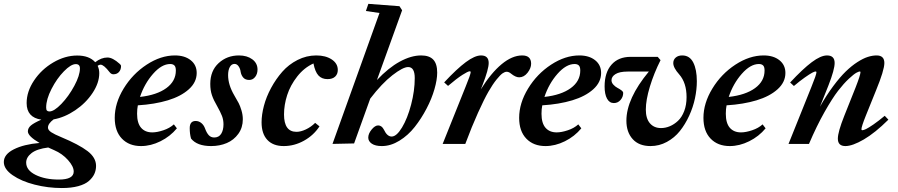

<svg xmlns="http://www.w3.org/2000/svg" viewBox="-93 -745 4650 994"><path d="M227.1 228.5Q155.3 228.5 86.4 210.9Q17.6 193.4 -27.8 161.9Q-73.2 130.4 -73.2 93.8Q-73.2 54.2 -21.5 28.1Q30.3 2 111.8 -4.9Q51.3 -40 51.3 -64.9Q51.3 -82 67.1 -95.5Q83 -108.9 121.1 -125.5Q44.9 -136.7 44.9 -211.4Q44.9 -271 83.3 -328.4Q121.6 -385.7 182.6 -421.6Q243.7 -457.5 306.6 -457.5Q369.1 -457.5 399.9 -422.9Q431.2 -447.3 463.4 -447.3Q490.2 -447.3 526.4 -414.6Q533.7 -408.2 533.7 -403.8Q533.7 -384.3 522.9 -372.3Q512.2 -360.4 494.1 -360.4Q482.9 -360.4 474.6 -371.1Q444.3 -410.2 427.7 -410.2Q419.9 -410.2 412.6 -404.3Q420.9 -386.7 420.9 -366.2Q420.9 -315.9 386.2 -263.7Q351.6 -211.4 296.6 -174.3Q241.7 -137.2 184.6 -127Q155.3 -105 155.3 -84.5Q155.3 -71.8 172.1 -60.5Q189 -49.3 223.6 -35.2Q315.9 3.4 360.1 37.1Q404.3 70.8 404.3 113.8Q404.3 136.2 395.3 155.8Q386.2 175.3 366.9 192.1Q347.7 209 311.8 218.8Q275.9 228.5 227.1 228.5ZM163.1 -168Q187 -168 224.9 -207.3Q262.7 -246.6 291.7 -300.5Q320.8 -354.5 320.8 -391.1Q320.8 -413.1 299.3 -413.1Q274.4 -413.1 237.8 -375.7Q201.2 -338.4 173.6 -284.4Q146 -230.5 146 -188.5Q146 -176.8 150.1 -172.4Q154.3 -168 163.1 -168ZM42.5 96.7Q42.5 136.2 91.3 160.4Q140.1 184.6 211.4 184.6Q288.6 184.6 288.6 143.1Q288.6 116.7 259 83.5Q229.5 50.3 187 32.2Q158.7 19.5 156.7 18.6Q98.1 25.9 70.3 47.6Q42.5 69.3 42.5 96.7Z M637.2 11.2Q575.2 11.2 538.1 -27.3Q501 -65.9 501 -134.8Q501 -210.9 547.1 -286.6Q593.3 -362.3 666.3 -410.2Q739.3 -458 812.5 -458Q863.3 -458 894.3 -433.3Q925.3 -408.7 925.3 -367.2Q925.3 -319.3 884.5 -282.7Q843.8 -246.1 775.9 -225.6Q708 -205.1 620.6 -199.7Q616.7 -180.2 616.7 -156.2Q616.7 -107.4 637.5 -83.5Q658.2 -59.6 695.3 -59.6Q720.2 -59.6 752.9 -70.6Q785.6 -81.5 807.1 -101.1L822.8 -80.6Q788.1 -38.6 737.8 -13.7Q687.5 11.2 637.2 11.2ZM788.1 -413.6Q744.1 -413.6 699.5 -362.8Q654.8 -312 631.8 -243.2Q718.8 -252.9 768.1 -288.8Q817.4 -324.7 817.4 -379.9Q817.4 -398.9 809.8 -406.2Q802.2 -413.6 788.1 -413.6Z M1000 11.2Q926.8 11.2 896 -27.8Q889.2 -51.3 889.2 -81.5Q889.2 -118.7 919.9 -118.7Q936.5 -118.7 949.5 -107.9Q962.4 -97.2 968.8 -79.1Q977.1 -56.6 988 -44.9Q999 -33.2 1016.1 -33.2Q1040 -33.2 1052 -52.2Q1064 -71.3 1064 -101.1Q1064 -124.5 1056.2 -144.8Q1048.3 -165 1030.8 -196.3Q1013.2 -226.1 1004.4 -251.7Q995.6 -277.3 995.6 -310.5Q995.6 -378.4 1038.8 -418.2Q1082 -458 1144 -458Q1186 -458 1213.1 -438Q1240.2 -418 1240.2 -384.8Q1240.2 -362.3 1228 -346.7Q1215.8 -331.1 1197.3 -331.1Q1177.2 -331.1 1166.5 -343.3Q1155.8 -355.5 1152.8 -373.5Q1150.9 -389.2 1142.3 -401.6Q1133.8 -414.1 1121.1 -414.1Q1105.5 -414.1 1096.7 -397.9Q1087.9 -381.8 1087.9 -356Q1087.9 -305.7 1120.1 -251Q1135.3 -225.1 1142.6 -211.2Q1149.9 -197.3 1157 -173.8Q1164.1 -150.4 1164.1 -127.4Q1164.1 -84.5 1140.9 -52.2Q1117.7 -20 1081.1 -4.4Q1044.4 11.2 1000 11.2Z M1376 11.2Q1320.8 11.2 1291 -20.8Q1261.2 -52.7 1261.2 -111.8Q1261.2 -151.4 1273.4 -197.5Q1285.6 -243.7 1310.5 -289.8Q1335.4 -335.9 1368.4 -373.5Q1401.4 -411.1 1447.5 -434.6Q1493.7 -458 1544.4 -458Q1592.8 -458 1624.3 -437.3Q1655.8 -416.5 1655.8 -382.8Q1655.8 -361.3 1642.1 -348.4Q1628.4 -335.4 1602.5 -335.4Q1572.8 -335.4 1555.4 -354.5Q1538.1 -373.5 1529.8 -416.5Q1481.4 -394.5 1445.8 -349.1Q1410.2 -303.7 1393.8 -252.9Q1377.4 -202.1 1377.4 -152.3Q1377.4 -62.5 1441.9 -62.5Q1463.9 -62.5 1490.5 -75Q1517.1 -87.4 1538.6 -108.9L1561 -90.8Q1530.8 -44.4 1480.7 -16.6Q1430.7 11.2 1376 11.2Z M1628.4 0 1871.6 -677.7 1801.3 -688 1814 -725.1 1975.1 -712.9 1988.8 -691.9 1858.4 -330.6Q1918 -394 1976.8 -426Q2035.6 -458 2087.4 -458Q2129.4 -458 2149.9 -436.5Q2170.4 -415 2170.4 -369.1Q2170.4 -332.5 2156.2 -283.2Q2142.1 -233.9 2115.2 -182.6Q2088.4 -131.3 2054.2 -87.9Q2020 -44.4 1974.9 -16.6Q1929.7 11.2 1883.8 11.2Q1850.1 11.2 1831.8 -1.2Q1813.5 -13.7 1813.5 -32.7Q1813.5 -53.2 1831.1 -74.5Q1848.6 -95.7 1864.7 -95.7Q1883.3 -95.7 1894.5 -73.7Q1911.1 -38.1 1934.6 -38.1Q1960 -38.1 1988.3 -85Q2016.6 -131.8 2035.4 -203.6Q2054.2 -275.4 2054.2 -340.8Q2054.2 -397.9 2020 -397.9Q1993.2 -397.9 1938.5 -355.5Q1883.8 -313 1823.7 -234.4L1740.2 -2.4Z M2198.7 0 2317.4 -295.9Q2343.8 -359.9 2343.8 -372.1Q2343.8 -376 2338.9 -376Q2330.1 -376 2301 -357.4Q2272 -338.9 2226.6 -300.3L2206.5 -318.4Q2272 -388.7 2318.6 -423.3Q2365.2 -458 2397.5 -458Q2437 -458 2437 -418.9Q2437 -386.7 2404.8 -303.7L2396 -282.2Q2449.2 -367.2 2503.9 -412.6Q2558.6 -458 2610.4 -458Q2656.7 -458 2656.7 -415Q2656.7 -392.1 2638.2 -368.4Q2619.6 -344.7 2594.7 -344.7Q2576.2 -344.7 2552.7 -363.8Q2541.5 -373.5 2529.8 -373.5Q2521 -373.5 2509.3 -365.7Q2497.6 -357.9 2477.8 -333.5Q2458 -309.1 2435.5 -270Q2413.1 -231 2381.6 -161.1Q2350.1 -91.3 2315.9 0Z M2731 11.2Q2668.9 11.2 2631.8 -27.3Q2594.7 -65.9 2594.7 -134.8Q2594.7 -210.9 2640.9 -286.6Q2687 -362.3 2760 -410.2Q2833 -458 2906.2 -458Q2957 -458 2988 -433.3Q3019 -408.7 3019 -367.2Q3019 -319.3 2978.3 -282.7Q2937.5 -246.1 2869.6 -225.6Q2801.8 -205.1 2714.4 -199.7Q2710.4 -180.2 2710.4 -156.2Q2710.4 -107.4 2731.2 -83.5Q2752 -59.6 2789.1 -59.6Q2814 -59.6 2846.7 -70.6Q2879.4 -81.5 2900.9 -101.1L2916.5 -80.6Q2881.8 -38.6 2831.5 -13.7Q2781.2 11.2 2731 11.2ZM2881.8 -413.6Q2837.9 -413.6 2793.2 -362.8Q2748.5 -312 2725.6 -243.2Q2812.5 -252.9 2861.8 -288.8Q2911.1 -324.7 2911.1 -379.9Q2911.1 -398.9 2903.6 -406.2Q2896 -413.6 2881.8 -413.6Z M3274.9 11.2Q3214.8 11.2 3182.4 -24.9Q3149.9 -61 3149.9 -120.1Q3149.9 -234.4 3266.1 -374.5H3156.2Q3114.7 -374.5 3093.8 -361.6Q3072.8 -348.6 3072.8 -329.6Q3072.8 -317.4 3082.3 -306.9Q3091.8 -296.4 3103 -290.5Q3114.3 -284.7 3123.8 -277.6Q3133.3 -270.5 3133.3 -263.7Q3133.3 -243.2 3119.4 -227.3Q3105.5 -211.4 3085 -211.4Q3062 -211.4 3049.6 -234.4Q3037.1 -257.3 3037.1 -297.4Q3037.1 -369.6 3072.8 -410.2Q3108.4 -450.7 3171.9 -450.7H3312L3326.7 -433.6Q3292.5 -365.7 3271.5 -296.6Q3250.5 -227.5 3250.5 -177.7Q3250.5 -131.3 3271.7 -106.7Q3293 -82 3329.1 -82Q3352.5 -82 3375 -91.6Q3397.5 -101.1 3417.2 -119.6Q3437 -138.2 3449.2 -169.9Q3461.4 -201.7 3461.4 -242.2Q3461.4 -316.4 3423.3 -359.9Q3392.6 -394 3392.6 -418.5Q3392.6 -436 3405.3 -447Q3418 -458 3439 -458Q3477.5 -458 3496.1 -421.4Q3514.6 -384.8 3514.6 -324.7Q3514.6 -281.7 3504.9 -235.8Q3495.1 -189.9 3474.9 -145.8Q3454.6 -101.6 3426.8 -66.7Q3398.9 -31.7 3359.4 -10.3Q3319.8 11.2 3274.9 11.2Z M3685.1 11.2Q3623 11.2 3585.9 -27.3Q3548.8 -65.9 3548.8 -134.8Q3548.8 -210.9 3595 -286.6Q3641.1 -362.3 3714.1 -410.2Q3787.1 -458 3860.4 -458Q3911.1 -458 3942.1 -433.3Q3973.1 -408.7 3973.1 -367.2Q3973.1 -319.3 3932.4 -282.7Q3891.6 -246.1 3823.7 -225.6Q3755.9 -205.1 3668.5 -199.7Q3664.6 -180.2 3664.6 -156.2Q3664.6 -107.4 3685.3 -83.5Q3706.1 -59.6 3743.2 -59.6Q3768.1 -59.6 3800.8 -70.6Q3833.5 -81.5 3855 -101.1L3870.6 -80.6Q3835.9 -38.6 3785.6 -13.7Q3735.4 11.2 3685.1 11.2ZM3835.9 -413.6Q3792 -413.6 3747.3 -362.8Q3702.6 -312 3679.7 -243.2Q3766.6 -252.9 3815.9 -288.8Q3865.2 -324.7 3865.2 -379.9Q3865.2 -398.9 3857.7 -406.2Q3850.1 -413.6 3835.9 -413.6Z M3989.3 0 4107.9 -295.4Q4133.8 -358.9 4133.8 -371.1Q4133.8 -375 4129.4 -375Q4124 -375 4111.6 -368.4Q4099.1 -361.8 4073.7 -344Q4048.3 -326.2 4017.1 -299.8L3997.6 -317.9Q4063 -388.2 4109.6 -423.1Q4156.2 -458 4188.5 -458Q4228 -458 4228 -418.9Q4228 -384.8 4196.3 -303.7L4151.9 -192.4Q4185.5 -252 4220.5 -298.8Q4255.4 -345.7 4285.6 -375Q4315.9 -404.3 4345.9 -423.6Q4376 -442.9 4399.9 -450.4Q4423.8 -458 4445.3 -458Q4485.4 -458 4485.4 -418.9Q4485.4 -381.8 4442.4 -277.3L4389.6 -146.5Q4366.7 -89.4 4366.7 -75.7Q4366.7 -70.8 4371.6 -70.8Q4377.4 -70.8 4390.4 -76.9Q4403.3 -83 4429.2 -100.8Q4455.1 -118.7 4487.3 -145.5L4506.3 -125.5Q4437.5 -57.1 4378.9 -22.9Q4320.3 11.2 4283.7 11.2Q4244.6 11.2 4244.6 -27.3Q4244.6 -61.5 4277.8 -145L4336.4 -292Q4361.8 -356.9 4361.8 -371.6Q4361.8 -375 4357.9 -375Q4353 -375 4340.3 -368.2Q4327.6 -361.3 4301.5 -337.2Q4275.4 -313 4245.8 -274.9Q4216.3 -236.8 4175.5 -164.8Q4134.8 -92.8 4095.2 0Z"/></svg>

Font: Elstob 8pt
Style: Bold Italic
Weight: 700
Italic angle: -20°
Designer: Peter S. Baker
Version: Version 1.015